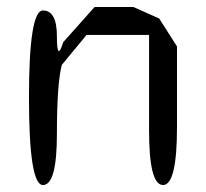

<svg xmlns="http://www.w3.org/2000/svg" viewBox="-20 -530 590 550"><path d="M362 -510 436 -477 487 -397V-166Q487 0 447 0Q407 0 407 -156V-430H228L157 -344Q143 -290 143 -146Q143 0 103 0Q63 0 63 -250Q63 -500 103 -500Q143 -500 143 -426Q143 -351 161 -409L251 -510Z"/></svg>

Font: Syne Mono
Style: Regular
Weight: 400
Monospace: yes
Designer: Lucas Descroix
Foundry: Bonjour Monde
Version: Version 2.000; ttfautohint (v1.8.3)